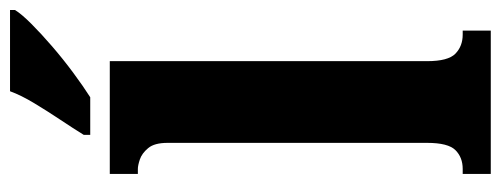

<svg xmlns="http://www.w3.org/2000/svg" viewBox="-328 -671 999 383"><g transform="rotate(-90 171.5 -479.5)"><path d="M16 0V-56H26Q49 -56 63.5 -70.5Q78 -85 78 -127V-645Q78 -671 67.5 -683.5Q57 -696 45 -700Q33 -704 26 -704H16V-760H241V-127Q241 -85 256 -70.5Q271 -56 294 -56H302V0ZM94 -812Q107 -833 124 -858.5Q141 -884 157 -910.5Q173 -937 181 -959H343V-949Q335 -936 315.5 -916.5Q296 -897 270.5 -875Q245 -853 218 -833Q191 -813 169 -799H94Z"/></g></svg>

Font: Noto Serif Lao ExtraCondensed Black
Style: Regular
Weight: 900
Width: 2
Designer: Monotype Design Team
Foundry: Monotype Imaging Inc.
Version: Version 2.003; ttfautohint (v1.8.4.7-5d5b)